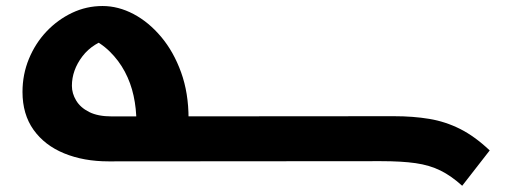

<svg xmlns="http://www.w3.org/2000/svg" viewBox="-20 -533 1713 635"><path d="M349.4 -148 1282.9 -148.7Q1346.6 -148.7 1399.9 -139.8Q1453.2 -130.9 1501.8 -106.5Q1550.3 -82.1 1599.6 -35.5L1508.6 81.4Q1472.6 48.7 1436.7 31Q1400.7 13.2 1354.5 6.6Q1308.2 0 1239.7 0L339.2 0.7Q256.7 0.7 192.2 -25.8Q127.7 -52.2 91 -103.6Q54.4 -155 54.4 -228.9Q54.4 -286.8 75.6 -338.3Q96.8 -389.7 133.7 -428.8Q170.7 -467.8 218.3 -490.5Q265.9 -513.1 319.1 -513.1Q371.2 -513.1 421.6 -486.6Q471.9 -460 513.1 -411Q554.3 -361.9 579 -293.6Q603.6 -225.2 603.6 -141.3V-51.6H431.4L431.1 -128.5Q431.1 -174 421.8 -216.4Q412.6 -258.8 392.8 -296Q373 -333.2 342.7 -362.8Q312.5 -392.5 270.2 -411.1L353.4 -409.8Q287 -392.1 252.4 -346.5Q217.8 -300.8 217.8 -249.1Q217.8 -224 231.9 -200.6Q245.9 -177.1 274.9 -162.6Q303.8 -148 349.4 -148Z"/></svg>

Font: Kufam
Style: Italic
Weight: 400
Italic angle: -11°
Designer: Artur Schmal
Foundry: Original Type
Version: Version 1.301; ttfautohint (v1.8.3)